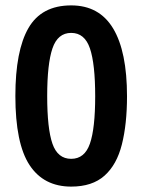

<svg xmlns="http://www.w3.org/2000/svg" viewBox="-20 -774 530 712"><path d="M451 -417Q451 -314 432 -238.5Q413 -163 367.5 -122.5Q322 -82 244 -82Q142 -82 89.5 -162Q37 -242 37 -418Q37 -586 85.5 -670Q134 -754 244 -754Q348 -754 399.5 -668.5Q451 -583 451 -417ZM155 -418Q155 -297 174.5 -241Q194 -185 244 -185Q294 -185 313.5 -241.5Q333 -298 333 -417Q333 -537 313.5 -594.5Q294 -652 244 -652Q194 -652 174.5 -594.5Q155 -537 155 -418Z"/></svg>

Font: Noto Sans Telugu UI Condensed SemiBold
Style: Regular
Weight: 600
Width: 3
Designer: Jelle Bosma - Monotype Design Team
Foundry: Monotype Imaging Inc.
Version: Version 2.005